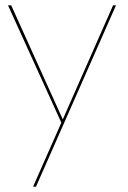

<svg xmlns="http://www.w3.org/2000/svg" viewBox="-20 -480 480 720"><path d="M415 -460H404L210 -20H221L22 -460H10L210 -20L104 220H115Z"/></svg>

Font: Jost Thin
Style: Regular
Weight: 250
Version: Version 3.710